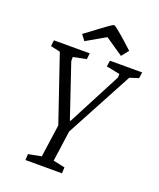

<svg xmlns="http://www.w3.org/2000/svg" viewBox="-152 -926 843 1018"><g transform="rotate(20 269.5 -416.5)"><path d="M116 0 118 -34 191 -48 217 -232 91 -602 37 -614 41 -648H243L239 -614L165 -599V-576L266 -277H270L428 -580V-599L352 -614L357 -648H539L534 -614L484 -598L282 -221L258 -48L324 -34L322 0ZM403 -692 302 -761 194 -699 170 -731 241 -784Q272 -807 286 -817Q300 -827 305.5 -830Q311 -833 313 -833Q318 -833 332.5 -821.5Q347 -810 362 -797.5Q377 -785 381 -781L435 -732Z"/></g></svg>

Font: Faustina Light
Style: Italic
Weight: 300
Italic angle: -8°
Designer: Alfonso Garcia
Foundry: http://www.omnibus-type.com
Version: Version 1.200